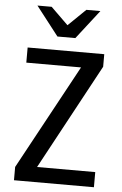

<svg xmlns="http://www.w3.org/2000/svg" viewBox="-62 -993 660 1036"><g transform="rotate(5 268.0 -475.0)"><path d="M54 0V-72L381 -674L406 -638H65V-720H480V-652L153 -47L128 -82H487V0ZM220 -793 98 -950H175L310 -818H227L363 -950H439L317 -793Z"/></g></svg>

Font: Instrument Sans SemiCondensed Medium
Style: Regular
Weight: 500
Width: 4
Designer: Rodrigo Fuenzalida
Foundry: fragTYPE
Version: Version 1.000;gftools[0.9.28]